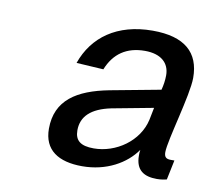

<svg xmlns="http://www.w3.org/2000/svg" viewBox="-50 -782 504 461"><g transform="rotate(10 201.5 -551.0)"><path d="M177 -376C236 -376 283 -403 308 -439C307 -434 307 -430 307 -425C307 -389 328 -377 359 -377C370 -377 379 -379 383 -380L393 -428H384C373 -428 368 -432 368 -444C368 -473 403 -589 403 -631C403 -693 366 -726 288 -726C201 -726 144 -684 121 -618L187 -614C203 -654 233 -675 278 -675C317 -675 338 -656 338 -626C338 -614 336 -601 333 -590L210 -567C133 -552 83 -521 83 -451C83 -399 119 -376 177 -376ZM197 -423C165 -423 151 -434 151 -459C151 -493 174 -515 222 -525L323 -544L317 -514C305 -460 251 -423 197 -423Z"/></g></svg>

Font: Geist Light
Style: Italic
Weight: 300
Italic angle: -12°
Designer: Basement.studio, Andrés Briganti, Mateo Zaragoza
Foundry: Basement.studio, Vercel, Andrés Briganti, Guido Ferreyra, Mateo Zaragoza
Version: Version 1.500